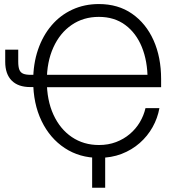

<svg xmlns="http://www.w3.org/2000/svg" viewBox="-20 -758 857 935"><path d="M461.9 10.7Q367.7 10.7 295.4 -36.9Q223.1 -84.5 182.4 -168.9Q141.6 -253.4 141.6 -364.3Q141.6 -447.3 165 -515.9Q188.5 -584.5 231 -634.3Q273.4 -684.1 332.3 -711.2Q391.1 -738.3 461.4 -738.3Q555.2 -738.3 623 -691.2Q690.9 -644 727.8 -561.8Q764.6 -479.5 764.6 -373V-333.5H190.4V-393.6H720.7L698.7 -371.1Q698.7 -460.4 670.7 -529.1Q642.6 -597.7 589.6 -636.7Q536.6 -675.8 461.4 -675.8Q386.2 -675.8 329.1 -636.7Q272 -597.7 240 -527.3Q208 -457 208 -364.3Q208 -270 240.2 -199.7Q272.5 -129.4 329.8 -90.6Q387.2 -51.8 461.9 -51.8Q507.3 -51.8 545.2 -66.2Q583 -80.6 612.3 -105.5Q641.6 -130.4 660.9 -162.8Q680.2 -195.3 688.5 -231.4H756.3Q747.6 -182.6 723.1 -138.9Q698.7 -95.2 660.4 -61.5Q622.1 -27.8 572 -8.5Q522 10.7 461.9 10.7ZM5.4 -516.1H68.8V-458Q68.8 -432.6 74.2 -418.7Q79.6 -404.8 92.8 -399.2Q106 -393.6 129.4 -393.6H168.9V-334H127.4Q68.4 -334 36.9 -365.7Q5.4 -397.5 5.4 -457ZM428.7 156.2V-24.9H492.2V156.2Z"/></svg>

Font: Inter 28pt Light
Style: Regular
Weight: 300
Designer: Rasmus Andersson
Foundry: rsms
Version: Version 4.001;git-66647c0bb